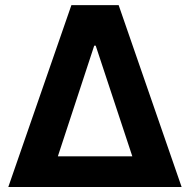

<svg xmlns="http://www.w3.org/2000/svg" viewBox="-20 -748 760 768"><path d="M13.2 0 265.6 -727.5H454.6L706.5 0ZM211.4 -122.6H509.3L362.8 -565.4H356.9Z"/></svg>

Font: Inter 24pt
Style: Bold
Weight: 700
Designer: Rasmus Andersson
Foundry: rsms
Version: Version 4.001;git-66647c0bb